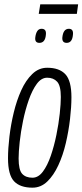

<svg xmlns="http://www.w3.org/2000/svg" viewBox="-20 -857 381 887"><path d="M130 10Q73 10 45 -19.5Q17 -49 17 -126Q17 -170 23.5 -225.5Q30 -281 43.5 -337Q57 -393 78 -439.5Q99 -486 129 -515Q159 -544 198 -544Q254 -544 282 -514Q310 -484 310 -408Q310 -363 303.5 -307Q297 -251 284 -195.5Q271 -140 249.5 -93.5Q228 -47 198.5 -18.5Q169 10 130 10ZM130 -36Q157 -36 178 -64Q199 -92 214.5 -137Q230 -182 240.5 -233.5Q251 -285 256 -331.5Q261 -378 261 -409Q261 -461 244 -479.5Q227 -498 198 -498Q171 -498 150 -469.5Q129 -441 113 -395.5Q97 -350 86.5 -299Q76 -248 71 -201.5Q66 -155 66 -125Q66 -72 82.5 -54Q99 -36 130 -36ZM288 -659Q266 -659 268 -684Q272 -724 298 -724Q320 -724 317 -697Q314 -659 288 -659ZM162 -659Q140 -659 143 -684Q145 -702 152 -713Q159 -724 172 -724Q195 -724 192 -697Q189 -659 162 -659ZM159 -793 166 -837H341L335 -793Z"/></svg>

Font: Georama Condensed Light
Style: Italic
Weight: 300
Width: 3
Italic angle: -9°
Designer: Jean-Baptiste Levee
Foundry: Production Type
Version: Version 1.000